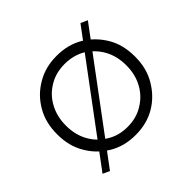

<svg xmlns="http://www.w3.org/2000/svg" viewBox="-139 -640 823 823"><g transform="rotate(-45 273.0 -228.0)"><path d="M39 -230Q39 -159 70 -107Q101 -53 155 -21Q207 10 275 10Q344 10 396 -21Q448 -52 480 -107Q511 -159 511 -230Q511 -302 480 -354Q448 -408 396 -439Q344 -470 275 -470Q207 -470 155 -439Q101 -408 70 -354Q39 -302 39 -230ZM116 -131Q92 -174 92 -230Q92 -286 116 -329Q139 -372 182 -397Q222 -421 275 -421Q327 -421 369 -397Q411 -370 434 -329Q458 -286 458 -230Q458 -174 434 -131Q411 -89 369 -64Q329 -39 275 -39Q222 -39 182 -64Q140 -88 116 -131ZM447 -497 57 27 88 41 478 -483Z"/></g></svg>

Font: NM-font
Style: Light
Weight: 500
Designer: ""
Foundry: ""
Version: ""